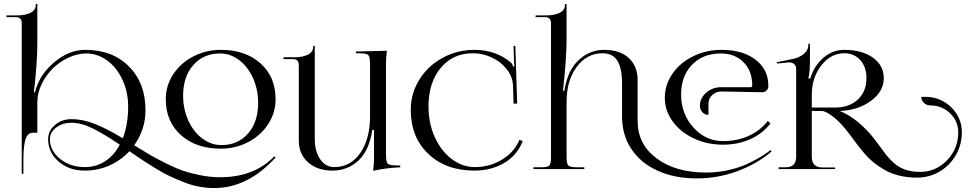

<svg xmlns="http://www.w3.org/2000/svg" viewBox="-20 -847 4874 962"><path d="M230 -149.9Q230 -91.8 281.2 -50.8Q332.5 -9.8 404.8 -9.8Q461.4 -9.8 506.6 -39.1Q551.8 -68.4 580.1 -122.1Q500.5 -176.3 443.6 -204.1Q386.7 -231.9 337.9 -231.9Q293 -231.9 261.5 -208Q230 -184.1 230 -149.9ZM167 -182.1H148.9Q139.6 -182.1 133.3 -180.4Q127 -178.7 119.6 -171.1Q112.3 -163.6 107.9 -149.9Q103.5 -136.2 100.3 -110.8Q97.2 -85.4 97.2 -49.8V23.9H88.9V-106.9V-731Q88.9 -761.2 59.1 -761.2H12.2V-770H68.8Q105.5 -770 132.3 -782.7Q159.2 -795.4 159.2 -823.2V-827.1H167V-742.2V-625Q167 -581.5 162.8 -523.4Q158.7 -465.3 154.8 -428.2Q150.9 -391.1 149.4 -384.8H155.3Q175.8 -470.2 250.2 -533.7Q324.7 -597.2 408.2 -597.2Q543.5 -597.2 626.2 -513.9Q709 -430.7 709 -294.9Q709 -198.2 652.3 -119.1Q701.7 -88.9 730.2 -72Q758.8 -55.2 808.1 -30.3Q857.4 -5.4 895.5 7.8Q933.6 21 983.9 31Q1034.2 41 1083 41Q1253.4 41 1355 -64L1360.8 -58.1Q1221.7 95.2 1053.7 95.2Q1016.6 95.2 978.8 88.4Q940.9 81.5 902.6 66.4Q864.3 51.3 832.5 36.6Q800.8 22 760.5 -2.7Q720.2 -27.3 694.8 -44.2Q669.4 -61 628.4 -89.4Q585.9 -43.5 528.1 -17.8Q470.2 7.8 404.8 7.8Q325.7 7.8 273.4 -37.8Q221.2 -83.5 221.2 -149.9Q221.2 -191.4 255.4 -220.7Q289.6 -250 337.9 -250Q397 -250 457.5 -225.3Q518.1 -200.7 595.2 -154.3Q622.1 -223.1 622.1 -313Q622.1 -385.3 594 -446.5Q565.9 -507.8 517.6 -543.5Q469.2 -579.1 412.1 -579.1Q367.2 -579.1 322.3 -557.9Q277.3 -536.6 243.4 -502.9Q209.5 -469.2 188.2 -424.6Q167 -379.9 167 -335Z M1086.4 -102.1Q962.4 -102.1 886.5 -170.2Q810.5 -238.3 810.5 -350.1Q810.5 -417 847.4 -473.9Q884.3 -530.8 948 -564Q1011.7 -597.2 1086.4 -597.2Q1210 -597.2 1285.4 -529.3Q1360.8 -461.4 1360.8 -350.1Q1360.8 -282.7 1324 -225.6Q1287.1 -168.5 1223.9 -135.3Q1160.6 -102.1 1086.4 -102.1ZM1089.8 -120.1Q1172.4 -120.1 1222.9 -178.2Q1273.4 -236.3 1273.4 -331.1Q1273.4 -398.4 1247.8 -455.6Q1222.2 -512.7 1178.2 -545.9Q1134.3 -579.1 1082.5 -579.1Q999.5 -579.1 948.5 -521Q897.5 -462.9 897.5 -368.2Q897.5 -300.8 923.3 -243.7Q949.2 -186.5 993.4 -153.3Q1037.6 -120.1 1089.8 -120.1Z M1985.4 -18.1V-8.8Q1915.5 -5.9 1850.1 8.8V1Q1854 -25.9 1854 -56.2V-195.8H1845.2Q1830.1 -93.3 1775.9 -42.7Q1721.7 7.8 1646 7.8Q1569.8 7.8 1523.4 -33.7Q1477.1 -75.2 1477.1 -143.1V-521Q1477.1 -550.8 1447.3 -550.8H1400.4V-560.1H1457Q1473.6 -560.1 1489 -562.7Q1504.4 -565.4 1518.3 -571Q1532.2 -576.7 1540.8 -587.4Q1549.3 -598.1 1549.3 -612.8V-617.2H1557.1V-532.2V-151.9Q1557.1 -88.4 1584.2 -49.1Q1611.3 -9.8 1655.3 -9.8Q1735.8 -9.8 1784.9 -80.1Q1834 -150.4 1834 -265.1V-526.9Q1834 -562.5 1825.2 -571.3Q1816.4 -580.1 1780.3 -580.1H1763.2V-588.9L1918 -592.8V-585Q1914.1 -561 1914.1 -532.2V-70.8Q1914.1 -35.2 1923.1 -26.6Q1932.1 -18.1 1968.3 -18.1Z M2038.1 -296.9Q2038.1 -378.4 2080.8 -447.5Q2123.5 -516.6 2197 -556.9Q2270.5 -597.2 2356.9 -597.2Q2465.3 -597.2 2540 -533.2Q2547.9 -525.4 2551.3 -513.2L2558.1 -515.1Q2556.2 -522.9 2555.2 -543.9L2553.2 -616.7L2562 -617.2L2571.3 -328.1L2553.2 -327.6L2550.3 -419.9Q2547.9 -463.4 2518.6 -500.7Q2489.3 -538.1 2443.8 -559.1Q2398.4 -580.1 2349.1 -580.1Q2249 -580.1 2188 -506.6Q2127 -433.1 2127 -313Q2127 -230.5 2158.2 -160.6Q2189.5 -90.8 2243.2 -50.3Q2296.9 -9.8 2359.9 -9.8Q2432.6 -9.8 2494.9 -47.1Q2557.1 -84.5 2582.5 -146.5L2599.1 -140.1Q2570.8 -67.9 2505.4 -30Q2439.9 7.8 2357.9 7.8Q2213.9 7.8 2126 -75.9Q2038.1 -159.7 2038.1 -296.9Z M3594.7 -388.7Q3567.9 -388.7 3548.8 -371.1Q3529.8 -353.5 3529.8 -328.6V-271.5Q3511.7 -271.5 3499.3 -284.7Q3486.8 -297.9 3486.8 -316.4Q3486.8 -355 3518.3 -382.6Q3549.8 -410.2 3594.7 -410.2H3741.2Q3749 -410.2 3749 -418.9Q3749 -491.2 3705.6 -535.2Q3662.1 -579.1 3590.8 -579.1Q3502 -579.1 3447.3 -522.5Q3392.6 -465.8 3392.6 -373Q3392.6 -276.9 3454.1 -208.5Q3515.6 -140.1 3602.1 -140.1Q3674.3 -140.1 3731.9 -166.5Q3789.6 -192.9 3827.1 -241.2L3840.3 -228.5Q3800.3 -177.2 3739.3 -149.7Q3678.2 -122.1 3602.1 -122.1Q3522.9 -122.1 3456.1 -153.6Q3389.2 -185.1 3350.1 -239Q3311 -293 3311 -356.9Q3311 -421.9 3349.1 -477.3Q3387.2 -532.7 3452.6 -564.9Q3518.1 -597.2 3595.2 -597.2Q3701.2 -597.2 3765.4 -548.1Q3829.6 -499 3829.6 -418.9V-414.1Q3829.6 -401.9 3820.6 -393.3Q3811.5 -384.8 3798.8 -384.8ZM2652.8 0V-8.8H2688Q2723.6 -8.8 2732.2 -17.3Q2740.7 -25.9 2740.7 -62V-731Q2740.7 -761.2 2710.9 -761.2H2663.6V-770H2720.7Q2757.3 -770 2783.9 -782.7Q2810.5 -795.4 2810.5 -823.2V-827.1H2818.8V-651.9Q2818.8 -554.7 2800.8 -392.1H2807.6Q2810.5 -418.5 2823.7 -457Q2845.2 -521 2895 -559.1Q2944.8 -597.2 3006.8 -597.2Q3086.4 -597.2 3130.6 -556.2Q3174.8 -515.1 3174.8 -445.8V-240.2Q3174.8 -124.5 3269.8 -53.5Q3364.7 17.6 3520 17.6Q3577.1 17.6 3632.8 4.6Q3688.5 -8.3 3729.7 -28.3Q3771 -48.3 3797.4 -64.7Q3823.7 -81.1 3840.3 -95.2L3845.7 -87.9Q3775.4 -27.3 3676.8 9.8Q3578.1 46.9 3470.7 46.9Q3359.9 46.9 3274.9 8.3Q3189.9 -30.3 3143.3 -100.6Q3096.7 -170.9 3096.7 -263.2V-429.2Q3096.7 -504.9 3073.5 -542.5Q3050.3 -580.1 2998.5 -580.1Q2920.9 -580.1 2869.9 -512.2Q2818.8 -444.3 2818.8 -335.9V-62Q2818.8 -26.4 2827.6 -17.6Q2836.4 -8.8 2872.6 -8.8H2907.7V0Z M3969.2 -62V-502Q3969.2 -515.6 3960 -524.9Q3950.7 -534.2 3936 -534.2H3932.1L3873 -528.8L3872.1 -535.2L3949.2 -550.8Q3982.9 -557.1 4006.6 -576.2Q4030.3 -595.2 4030.3 -624V-627.9H4038.1V-547.9Q4038.1 -481.4 4030.3 -456.1V-454.1H4040Q4059.1 -517.6 4105.5 -557.4Q4151.9 -597.2 4209.5 -597.2Q4299.3 -597.2 4353.8 -558.1Q4408.2 -519 4408.2 -455.1Q4408.2 -389.2 4344 -341.8Q4279.8 -294.4 4187.5 -291Q4265.1 -259.8 4339.4 -176.8Q4356.4 -157.7 4379.2 -126Q4401.9 -94.2 4418.5 -73Q4435.1 -51.8 4459.2 -30Q4483.4 -8.3 4515.9 2.9Q4548.3 14.2 4590.3 14.2Q4668.9 14.2 4725.1 -43.9Q4781.2 -102.1 4781.2 -184.1Q4781.2 -240.2 4740.2 -279.5Q4699.2 -318.8 4641.1 -318.8Q4622.6 -318.8 4609.4 -331.3Q4596.2 -343.8 4596.2 -361.8H4616.2Q4691.9 -361.8 4745.6 -309.8Q4799.3 -257.8 4799.3 -184.1Q4799.3 -122.6 4769.3 -70.1Q4739.3 -17.6 4687.5 12.7Q4635.7 43 4575.2 43Q4528.3 43 4487.8 33.4Q4447.3 23.9 4416.3 6.6Q4385.3 -10.7 4359.6 -31.2Q4334 -51.8 4311.3 -78.1Q4288.6 -104.5 4271.7 -127.2Q4254.9 -149.9 4234.6 -176.8Q4214.4 -203.6 4199.2 -220.2Q4169.9 -252 4141.8 -271.5Q4113.8 -291 4096.2 -291H4047.4V-61Q4047.4 -7.8 4101.1 -7.8H4164.1V0H3881.3V-8.8H3916.5Q3969.2 -8.8 3969.2 -62ZM4047.4 -308.1H4164.1Q4234.9 -308.1 4278.1 -348.4Q4321.3 -388.7 4321.3 -455.1Q4321.3 -511.7 4290.5 -545.9Q4259.8 -580.1 4209.5 -580.1Q4142.6 -580.1 4095 -519Q4047.4 -458 4047.4 -372.1Z"/></svg>

Font: FoglihtenNo07calt
Style: Regular
Weight: 500
Designer: gluk (gluksza@wp.pl)
Foundry: gluk (gluksza@wp.pl)
Version: Version 0.844